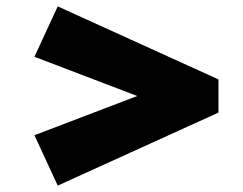

<svg xmlns="http://www.w3.org/2000/svg" viewBox="-20 -561 762 602"><path d="M161 21 88 -137 523 -303V-217L88 -383L161 -541L665 -312V-208Z"/></svg>

Font: Lexend Tera ExtraBold
Style: Regular
Weight: 800
Designer: Bonnie Shaver-Troup, Thomas Jockin
Foundry: Lexend
Version: Version 1.007